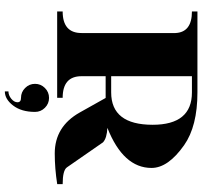

<svg xmlns="http://www.w3.org/2000/svg" viewBox="-42 -608 877 834"><g transform="rotate(90 397.0 -190.5)"><path d="M465.6 96.4Q465.6 155.4 437.8 191.6Q410.4 227.5 376.4 227.5V211.9Q393.3 211.9 408.5 199.5Q423.7 187 423.7 172.6Q423.7 157.3 404.7 157.3Q379.6 157.3 361.7 139.4Q343.7 121.5 343.7 96.4Q343.7 71.3 361.7 53.4Q379.6 35.5 404.7 35.5Q429.8 35.5 447.7 53.4Q465.6 71.3 465.6 96.4ZM29.3 -609.1H380.9Q527.8 -609.1 610.1 -551.3Q709 -481.7 709 -409.7Q709 -286.9 534.9 -218Q579.3 -215.8 597.7 -199L706.5 -42.2Q719.5 -23.7 779.3 -23.7V0Q711.2 10.7 646 10.7Q529.1 10.7 468 -98.1L405 -210.4H310.5V-105.7Q310.5 -23.7 404.3 -23.7V0.2H29.3V-23.7Q123 -23.7 123 -105.7V-513.7Q119.6 -585.2 29.3 -585.2ZM310.5 -585.2V-234.4H380.9Q521.5 -234.4 521.5 -414.6Q521.5 -585.2 380.9 -585.2Z"/></g></svg>

Font: itsadzoke
Style: Regular
Weight: 700
Width: 7
Version: Version 0.45